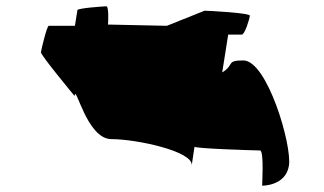

<svg xmlns="http://www.w3.org/2000/svg" viewBox="-20 -598 1028 610"><path d="M110 -432C109 -423 217 -293 217 -293C220 -335 255 -156 334 -156C414 -156 596 -117 589 -72L598 -132C597 -126 790 -120 806 -120C820 -120 812 -2 813 -8C813 -8 888 -7 898 -72C908 -137 829 -406 753 -406C697 -406 726 -392 686 -368L705 -488H748C758 -488 773 -539 774 -548C775 -557 640 -564 630 -564L510 -516L323 -520C324 -527 326 -578 318 -578C310 -578 227 -572 226 -566L218 -516H135C129 -516 111 -440 110 -432Z"/></svg>

Font: Ampere
Style: SCUltExtIta
Weight: 400
Version: Version 1